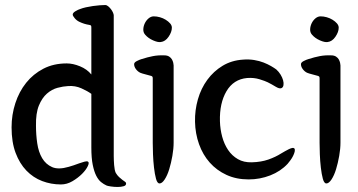

<svg xmlns="http://www.w3.org/2000/svg" viewBox="-20 -690 1422 763"><path d="M343 -580Q343 -587 341.5 -588.5Q340 -590 335 -591Q315 -594 296 -603Q285 -608 277 -617.5Q269 -627 269 -632Q269 -639 280 -645.5Q291 -652 298 -654Q308 -658 321.5 -661Q335 -664 349 -666Q363 -668 376 -669Q389 -670 398 -670Q404 -670 410 -665Q416 -660 421 -653.5Q426 -647 429 -640Q432 -633 432 -629V-70Q432 -55 433.5 -34.5Q435 -14 440 -3Q446 7 453 13.5Q460 20 466 24.5Q472 29 476.5 32Q481 35 481 38Q482 47 471.5 50Q461 53 447.5 53Q434 53 420.5 51Q407 49 403 47Q392 42 381.5 33.5Q371 25 362.5 8.5Q354 -8 348.5 -35Q343 -62 343 -104V-317Q328 -328 303.5 -339Q279 -350 251 -348Q231 -347 208.5 -341Q186 -335 166.5 -318Q147 -301 134.5 -270.5Q122 -240 123 -190Q123 -155 128 -120.5Q133 -86 147.5 -61.5Q162 -37 187 -26Q212 -15 253 -27Q261 -29 272.5 -33Q284 -37 295 -41Q306 -45 315.5 -47.5Q325 -50 329 -48Q336 -45 329 -30Q322 -15 306 1Q290 17 268 30Q246 43 222 43Q183 43 147.5 29.5Q112 16 85 -12Q58 -40 42 -82.5Q26 -125 26 -184Q26 -234 41 -280Q56 -326 84 -361Q112 -396 152.5 -417Q193 -438 245 -438Q270 -438 298 -426.5Q326 -415 343 -394Z M587 -378Q587 -384 585.5 -385.5Q584 -387 582 -388Q572 -391 558 -394.5Q544 -398 537 -401Q527 -406 520 -415.5Q513 -425 513 -435Q513 -442 524 -447.5Q535 -453 542 -455Q567 -463 588 -467Q609 -471 633 -470Q645 -470 652.5 -465Q660 -460 663.5 -453.5Q667 -447 668.5 -440.5Q670 -434 670 -430V-123Q670 -99 665 -70.5Q660 -42 652.5 -17.5Q645 7 634.5 23Q624 39 614 39Q605 39 600 20.5Q595 2 592 -24Q589 -50 588 -77Q587 -104 587 -122ZM619 -523Q608 -521 588.5 -529.5Q569 -538 557 -552Q549 -561 549.5 -573.5Q550 -586 555.5 -597.5Q561 -609 570.5 -617Q580 -625 591 -625Q603 -625 615.5 -621.5Q628 -618 638.5 -611.5Q649 -605 656 -597Q663 -589 663 -580Q663 -563 650 -544Q637 -525 619 -523Z M1078 -414Q1088 -405 1095 -393.5Q1102 -382 1105 -371Q1108 -360 1106.5 -351.5Q1105 -343 1099 -340Q1091 -336 1075.5 -345.5Q1060 -355 1044 -363Q1034 -368 1011.5 -375Q989 -382 962 -380Q908 -375 880 -327.5Q852 -280 854 -208Q855 -176 863 -146.5Q871 -117 886.5 -94Q902 -71 925.5 -57.5Q949 -44 981 -45Q1018 -46 1046.5 -56Q1075 -66 1097 -80Q1104 -84 1112.5 -89Q1121 -94 1128.5 -97.5Q1136 -101 1141.5 -102Q1147 -103 1150 -100Q1153 -95 1151 -87Q1149 -79 1144.5 -70Q1140 -61 1134 -53Q1128 -45 1123 -39Q1095 -9 1054 7Q1013 23 968 23Q919 23 880 5Q841 -13 813.5 -44Q786 -75 771 -117Q756 -159 755 -206Q754 -252 766.5 -295.5Q779 -339 804 -373Q829 -407 864.5 -428.5Q900 -450 945 -453Q969 -455 990 -451.5Q1011 -448 1027.5 -441.5Q1044 -435 1057 -427.5Q1070 -420 1078 -414Z M1250 -378Q1250 -384 1248.5 -385.5Q1247 -387 1245 -388Q1235 -391 1221 -394.5Q1207 -398 1200 -401Q1190 -406 1183 -415.5Q1176 -425 1176 -435Q1176 -442 1187 -447.5Q1198 -453 1205 -455Q1230 -463 1251 -467Q1272 -471 1296 -470Q1308 -470 1315.5 -465Q1323 -460 1326.5 -453.5Q1330 -447 1331.5 -440.5Q1333 -434 1333 -430V-123Q1333 -99 1328 -70.5Q1323 -42 1315.5 -17.5Q1308 7 1297.5 23Q1287 39 1277 39Q1268 39 1263 20.5Q1258 2 1255 -24Q1252 -50 1251 -77Q1250 -104 1250 -122ZM1282 -523Q1271 -521 1251.5 -529.5Q1232 -538 1220 -552Q1212 -561 1212.5 -573.5Q1213 -586 1218.5 -597.5Q1224 -609 1233.5 -617Q1243 -625 1254 -625Q1266 -625 1278.5 -621.5Q1291 -618 1301.5 -611.5Q1312 -605 1319 -597Q1326 -589 1326 -580Q1326 -563 1313 -544Q1300 -525 1282 -523Z"/></svg>

Font: Yeon Sung
Style: Regular
Weight: 400
Version: Version 1.001